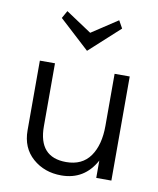

<svg xmlns="http://www.w3.org/2000/svg" viewBox="-82 -769 700 850"><g transform="rotate(10 268.5 -344.5)"><path d="M404 -671 268 -547 133 -671 152 -705 268 -628 385 -705ZM406 -468H474V0H406V-78Q355 16 251 16Q175 16 122.5 -30Q70 -76 70 -155V-468H138V-185Q138 -46 262 -46Q334 -46 370 -97Q406 -148 406 -234Z"/></g></svg>

Font: Didact Gothic
Style: Regular
Weight: 400
Designer: Daniel Johnson
Foundry: Daniel Johnson
Version: Version 2.101;PS 002.101;hotconv 1.0.88;makeotf.lib2.5.64775